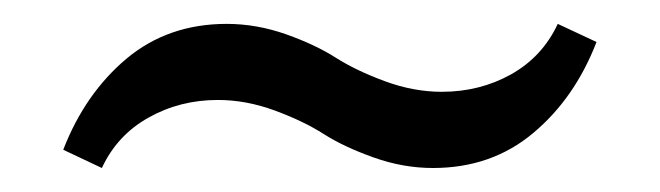

<svg xmlns="http://www.w3.org/2000/svg" viewBox="-20 -389 550 160"><path d="M340.8 -249Q315.9 -249 291.3 -257.8Q266.6 -266.6 249.8 -277.3Q232.9 -288.1 209 -296.9Q185.1 -305.7 161.6 -305.7Q129.9 -305.7 103.8 -291Q77.6 -276.4 64.9 -249L32.7 -264.2Q50.8 -311 85.4 -340.1Q120.1 -369.1 168.9 -369.1Q193.8 -369.1 218.5 -360.4Q243.2 -351.6 260 -340.8Q276.9 -330.1 300.8 -321.3Q324.7 -312.5 348.1 -312.5Q379.9 -312.5 406 -327.1Q432.1 -341.8 444.8 -369.1L477.1 -354Q459 -307.1 424.3 -278.1Q389.6 -249 340.8 -249Z"/></svg>

Font: Elstob Grade
Style: Regular
Weight: 400
Designer: Peter S. Baker
Version: Version 1.015